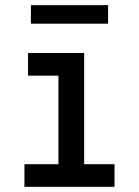

<svg xmlns="http://www.w3.org/2000/svg" viewBox="-20 -726 540 746"><path d="M75 0V-88H207V-432H89V-520H307V-88H425V0ZM100 -634V-706H400V-634Z"/></svg>

Font: Iosevka Term Semibold
Style: Regular
Weight: 600
Monospace: yes
Designer: Belleve Invis
Foundry: Belleve Invis
Version: Version 31.4.0